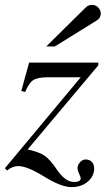

<svg xmlns="http://www.w3.org/2000/svg" viewBox="-22 -684 432 785"><path d="M167 -494 329 -654Q339 -664 354 -664Q369 -664 379.5 -653.5Q390 -643 390 -628Q390 -610 373 -600L202 -494ZM380 -417 91 -73Q137 -63 159.5 -48Q182 -33 211 10Q245 60 281 60Q308 60 308 45Q308 40 303 30Q295 14 295 2Q296 -11 306 -21.5Q316 -32 328 -32Q344 -32 353.5 -22Q363 -12 363 5Q363 36 337 58.5Q311 81 270 81Q228 81 157 37Q89 -5 52 -5Q29 -5 7 13L-2 4L308 -368H172Q132 -368 114 -356.5Q96 -345 81 -308L65 -312L97 -428H380Z"/></svg>

Font: STIX MathJax Latin
Style: Italic
Weight: 400
Italic angle: -16.33°
Designer: MicroPress Inc., with final additions and corrections provided by Coen Hoffman, Elsevier (retired)
Version: Version 1.1.1